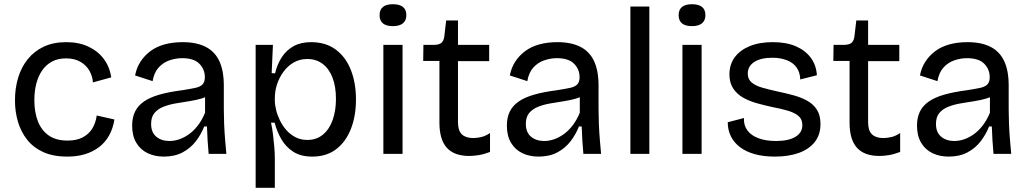

<svg xmlns="http://www.w3.org/2000/svg" viewBox="-20 -730 4879 911"><path d="M300 13Q232 13 185 -8.5Q138 -30 108.5 -67.5Q79 -105 65 -153Q51 -201 51 -253Q51 -311 66 -361Q81 -411 111.5 -449Q142 -487 187.5 -508.5Q233 -530 294 -530Q354 -530 399 -509Q444 -488 472 -451Q500 -414 508 -363L421 -339Q419 -368 404.5 -394Q390 -420 362 -436.5Q334 -453 293 -453Q255 -453 227 -438Q199 -423 180.5 -396.5Q162 -370 152.5 -334Q143 -298 143 -255Q143 -197 160 -154Q177 -111 211.5 -87Q246 -63 301 -63Q343 -63 372 -78Q401 -93 417.5 -119.5Q434 -146 439 -182L523 -163Q516 -120 497.5 -87Q479 -54 450 -32Q421 -10 383.5 1.5Q346 13 300 13Z M757 13Q715 13 681 -3Q647 -19 627 -52Q607 -85 607 -134Q607 -172 620.5 -200Q634 -228 662.5 -248Q691 -268 736.5 -281Q782 -294 845 -302Q883 -308 906.5 -313Q930 -318 941 -329.5Q952 -341 952 -364Q952 -401 926 -427.5Q900 -454 844 -454Q815 -454 785 -444Q755 -434 733 -410Q711 -386 704 -345L621 -372Q628 -409 647 -438Q666 -467 694.5 -488Q723 -509 761.5 -519.5Q800 -530 847 -530Q912 -530 955.5 -508Q999 -486 1020.5 -440.5Q1042 -395 1042 -324V-210Q1042 -178 1043.5 -141.5Q1045 -105 1048 -68.5Q1051 -32 1054 0H970Q967 -32 965 -64.5Q963 -97 962 -130H949Q934 -92 909 -59.5Q884 -27 846.5 -7Q809 13 757 13ZM784 -61Q806 -61 829 -68.5Q852 -76 875 -92Q898 -108 918 -133.5Q938 -159 953 -195V-291L980 -287Q964 -271 937.5 -263Q911 -255 879 -250Q847 -245 814.5 -239.5Q782 -234 755.5 -223.5Q729 -213 713 -194Q697 -175 697 -142Q697 -102 721.5 -81.5Q746 -61 784 -61Z M1193 161V-259V-517H1275L1269 -383L1285 -382Q1296 -427 1318 -460Q1340 -493 1374 -511.5Q1408 -530 1456 -530Q1526 -530 1573.5 -494.5Q1621 -459 1645 -397.5Q1669 -336 1669 -258Q1669 -180 1645 -118.5Q1621 -57 1575 -22Q1529 13 1462 13Q1407 13 1371.5 -10Q1336 -33 1315 -69.5Q1294 -106 1283 -148H1266Q1272 -120 1275.5 -90.5Q1279 -61 1281.5 -32.5Q1284 -4 1284 22V161ZM1438 -66Q1482 -66 1512.5 -91.5Q1543 -117 1558.5 -161Q1574 -205 1574 -260Q1574 -319 1558 -361Q1542 -403 1511.5 -426.5Q1481 -450 1438 -450Q1402 -450 1373.5 -433.5Q1345 -417 1325 -389.5Q1305 -362 1294.5 -330Q1284 -298 1284 -265V-254Q1284 -233 1290 -208.5Q1296 -184 1308 -159Q1320 -134 1338.5 -113Q1357 -92 1382 -79Q1407 -66 1438 -66Z M1799 0V-517H1890V0ZM1844 -606Q1813 -606 1797 -619Q1781 -632 1781 -658Q1781 -684 1797 -697Q1813 -710 1844 -710Q1876 -710 1892 -697Q1908 -684 1908 -658Q1908 -633 1892 -619.5Q1876 -606 1844 -606Z M2207 10Q2135 10 2100 -29Q2065 -68 2065 -148V-441H1988L1989 -517H2037Q2062 -517 2073.5 -526Q2085 -535 2088 -556L2097 -633H2153V-517H2301V-440H2153V-150Q2153 -110 2171.5 -92.5Q2190 -75 2225 -75Q2244 -75 2264.5 -80Q2285 -85 2305 -99V-9Q2276 2 2251.5 6Q2227 10 2207 10Z M2535 13Q2493 13 2459 -3Q2425 -19 2405 -52Q2385 -85 2385 -134Q2385 -172 2398.5 -200Q2412 -228 2440.5 -248Q2469 -268 2514.5 -281Q2560 -294 2623 -302Q2661 -308 2684.5 -313Q2708 -318 2719 -329.5Q2730 -341 2730 -364Q2730 -401 2704 -427.5Q2678 -454 2622 -454Q2593 -454 2563 -444Q2533 -434 2511 -410Q2489 -386 2482 -345L2399 -372Q2406 -409 2425 -438Q2444 -467 2472.5 -488Q2501 -509 2539.5 -519.5Q2578 -530 2625 -530Q2690 -530 2733.5 -508Q2777 -486 2798.5 -440.5Q2820 -395 2820 -324V-210Q2820 -178 2821.5 -141.5Q2823 -105 2826 -68.5Q2829 -32 2832 0H2748Q2745 -32 2743 -64.5Q2741 -97 2740 -130H2727Q2712 -92 2687 -59.5Q2662 -27 2624.5 -7Q2587 13 2535 13ZM2562 -61Q2584 -61 2607 -68.5Q2630 -76 2653 -92Q2676 -108 2696 -133.5Q2716 -159 2731 -195V-291L2758 -287Q2742 -271 2715.5 -263Q2689 -255 2657 -250Q2625 -245 2592.5 -239.5Q2560 -234 2533.5 -223.5Q2507 -213 2491 -194Q2475 -175 2475 -142Q2475 -102 2499.5 -81.5Q2524 -61 2562 -61Z M2971 0V-699H3061V0Z M3218 0V-517H3309V0ZM3263 -606Q3232 -606 3216 -619Q3200 -632 3200 -658Q3200 -684 3216 -697Q3232 -710 3263 -710Q3295 -710 3311 -697Q3327 -684 3327 -658Q3327 -633 3311 -619.5Q3295 -606 3263 -606Z M3657 13Q3603 13 3561.5 1.5Q3520 -10 3491.5 -31.5Q3463 -53 3448 -83Q3433 -113 3433 -150L3510 -170Q3508 -136 3526 -111.5Q3544 -87 3579 -74Q3614 -61 3662 -61Q3722 -61 3754.5 -81Q3787 -101 3787 -136Q3787 -164 3769 -179.5Q3751 -195 3719 -204.5Q3687 -214 3645 -222Q3608 -230 3572 -240Q3536 -250 3506.5 -266.5Q3477 -283 3459 -310Q3441 -337 3441 -377Q3441 -424 3466 -458Q3491 -492 3537 -511Q3583 -530 3647 -530Q3711 -530 3756 -510.5Q3801 -491 3827 -456Q3853 -421 3856 -373L3777 -353Q3776 -387 3759.5 -410Q3743 -433 3713 -444.5Q3683 -456 3644 -456Q3590 -456 3559 -436Q3528 -416 3528 -381Q3528 -354 3546.5 -338.5Q3565 -323 3597 -314Q3629 -305 3669 -296Q3708 -288 3744.5 -278Q3781 -268 3810 -252Q3839 -236 3856 -209.5Q3873 -183 3873 -141Q3873 -91 3846 -56.5Q3819 -22 3770.5 -4.5Q3722 13 3657 13Z M4153 10Q4081 10 4046 -29Q4011 -68 4011 -148V-441H3934L3935 -517H3983Q4008 -517 4019.5 -526Q4031 -535 4034 -556L4043 -633H4099V-517H4247V-440H4099V-150Q4099 -110 4117.5 -92.5Q4136 -75 4171 -75Q4190 -75 4210.5 -80Q4231 -85 4251 -99V-9Q4222 2 4197.5 6Q4173 10 4153 10Z M4481 13Q4439 13 4405 -3Q4371 -19 4351 -52Q4331 -85 4331 -134Q4331 -172 4344.5 -200Q4358 -228 4386.5 -248Q4415 -268 4460.5 -281Q4506 -294 4569 -302Q4607 -308 4630.5 -313Q4654 -318 4665 -329.5Q4676 -341 4676 -364Q4676 -401 4650 -427.5Q4624 -454 4568 -454Q4539 -454 4509 -444Q4479 -434 4457 -410Q4435 -386 4428 -345L4345 -372Q4352 -409 4371 -438Q4390 -467 4418.5 -488Q4447 -509 4485.5 -519.5Q4524 -530 4571 -530Q4636 -530 4679.5 -508Q4723 -486 4744.5 -440.5Q4766 -395 4766 -324V-210Q4766 -178 4767.5 -141.5Q4769 -105 4772 -68.5Q4775 -32 4778 0H4694Q4691 -32 4689 -64.5Q4687 -97 4686 -130H4673Q4658 -92 4633 -59.5Q4608 -27 4570.5 -7Q4533 13 4481 13ZM4508 -61Q4530 -61 4553 -68.5Q4576 -76 4599 -92Q4622 -108 4642 -133.5Q4662 -159 4677 -195V-291L4704 -287Q4688 -271 4661.5 -263Q4635 -255 4603 -250Q4571 -245 4538.5 -239.5Q4506 -234 4479.5 -223.5Q4453 -213 4437 -194Q4421 -175 4421 -142Q4421 -102 4445.5 -81.5Q4470 -61 4508 -61Z"/></svg>

Font: Bricolage Grotesque 17pt
Style: Regular
Weight: 400
Version: Version 1.001;gftools[0.9.33.dev8+g029e19f]